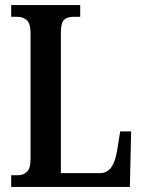

<svg xmlns="http://www.w3.org/2000/svg" viewBox="-20 -734 562 754"><path d="M24 0V-46H52Q71 -46 85.5 -59Q100 -72 100 -110V-603Q100 -642 85 -655Q70 -668 48 -668H24V-714H295V-668H269Q243 -668 231 -655.5Q219 -643 219 -606V-54H371Q401 -54 417 -77Q433 -100 440 -143L452 -218H495L490 0Z"/></svg>

Font: Noto Serif ExtraCondensed SemiBold
Style: Regular
Weight: 600
Width: 2
Designer: Monotype Design Team
Foundry: Monotype Imaging Inc.
Version: Version 2.015; ttfautohint (v1.8.4.7-5d5b)